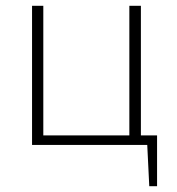

<svg xmlns="http://www.w3.org/2000/svg" viewBox="-20 -502 613 665"><path d="M468 -33V-482H428V-33H130V-482H91V0H490L497 143H524V-33Z"/></svg>

Font: Exo 2 Extra Light
Style: Regular
Weight: 250
Designer: Natanael Gama
Version: Version 1.001;PS 001.001;hotconv 1.0.88;makeotf.lib2.5.64775